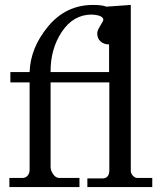

<svg xmlns="http://www.w3.org/2000/svg" viewBox="-20 -758 651 778"><path d="M422 -466V-578Q401 -578 387.5 -590Q374 -602 374 -623Q374 -633 383 -648Q392 -663 397 -672Q402 -681 392.5 -689Q383 -697 352 -699Q277 -699 230.5 -629Q184 -559 185 -466ZM411 -731 510 -738V-66Q510 -55 518.5 -46Q527 -37 536 -37H597V0H334V-35H395Q423 -35 423 -69V-424H185V-81Q185 -67 195.5 -52Q206 -37 220 -37H302V0H18V-37H72Q84 -37 92 -46.5Q100 -56 100 -70V-424H22V-466H100Q103 -564 175 -651Q247 -738 357 -738Q394 -738 411 -731Z"/></svg>

Font: Academico
Style: Regular
Weight: 400
Foundry: Steinberg Media Technologies GmbH
Version: Version 0.902